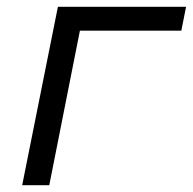

<svg xmlns="http://www.w3.org/2000/svg" viewBox="-20 -547 570 567"><path d="M125.5 0H45.5L151 -527H529.5L515.5 -456.5H216Z"/></svg>

Font: Argentum Sans Light
Style: Italic
Weight: 300
Italic angle: -11.3°
Designer: Julieta Ulanovsky (font), Owen Earl (portions from Jones font), Cristiano Sobral (main changes and remaster)
Foundry: Julieta Ulanovsky (font), Owen Earl (portions from Jones font), Cristiano Sobral (main changes and remaster)
Version: Version 3.127